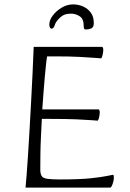

<svg xmlns="http://www.w3.org/2000/svg" viewBox="-20 -852 591 872"><path d="M96 0Q98 -19 101 -58.5Q104 -98 107.5 -151.5Q111 -205 114.5 -267Q118 -329 121.5 -394Q125 -459 128 -522Q131 -585 133 -639H444Q446 -639 447.5 -635Q449 -631 449 -625Q449 -614 445.5 -600.5Q442 -587 439 -587Q438 -587 414 -589Q390 -591 343.5 -593.5Q297 -596 226 -596H194Q191 -580 188.5 -554.5Q186 -529 183 -497.5Q180 -466 177.5 -430Q175 -394 172 -355H428Q430 -355 431.5 -351Q433 -347 433 -341Q433 -330 429.5 -317Q426 -304 423 -304Q421 -304 397.5 -306Q374 -308 327.5 -310Q281 -312 210 -312H170Q168 -270 166 -230Q164 -190 163.5 -153Q163 -116 163 -82Q163 -63 169 -53Q175 -43 194.5 -40Q214 -37 252 -37Q343 -37 393.5 -42.5Q444 -48 466.5 -53Q489 -58 492 -58Q496 -58 496.5 -54Q497 -50 497 -44Q497 -35 494 -24.5Q491 -14 487.5 -7Q484 0 480 0ZM371 -718Q364 -718 362 -722Q360 -726 360 -737Q360 -766 342 -778Q324 -790 302 -790Q287 -790 276 -786.5Q265 -783 256 -775Q234 -756 229 -739Q224 -722 215 -722Q208 -722 206 -729Q204 -736 204 -740Q204 -761 220 -782Q236 -803 260.5 -817.5Q285 -832 312 -832Q336 -832 357.5 -822.5Q379 -813 392.5 -794.5Q406 -776 406 -747Q406 -728 394.5 -723Q383 -718 371 -718Z"/></svg>

Font: Briem Hand Thin
Style: Regular
Weight: 100
Designer: Gunnlaugur SE Briem, Eben Sorkin
Foundry: Sorkin Type Co.
Version: Version 1.003